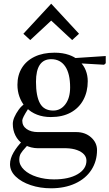

<svg xmlns="http://www.w3.org/2000/svg" viewBox="-20 -799 590 1035"><path d="M34 86Q34 56 53 23Q72 -10 102 -40V-24Q77 -41 63 -69Q49 -97 49 -131Q49 -148 57.5 -167.5Q66 -187 81 -208Q89 -219 97.5 -227Q106 -235 114 -240V-226Q95 -249 84.5 -278.5Q74 -308 74 -342Q74 -394 98 -433Q122 -472 167 -493.5Q212 -515 274 -515Q318 -515 352 -503Q380 -493 395 -480L368 -485L550 -497V-458L541 -450L402 -458L412 -465Q432 -446 442.5 -419Q453 -392 453 -361Q453 -305 429.5 -261Q406 -217 361.5 -192.5Q317 -168 254 -168Q213 -168 179.5 -181Q146 -194 123 -218L137 -220L131 -211Q100 -163 100 -149Q100 -120 123.5 -103.5Q147 -87 185 -87H391Q439 -87 471 -58.5Q503 -30 503 10Q503 70 472.5 117Q442 164 385.5 190Q329 216 255 216Q196 216 145.5 199Q95 182 64.5 152.5Q34 123 34 86ZM446 67Q446 48 433 33.5Q420 19 395.5 10Q371 1 337 0H325H185Q166 0 148 -4.5Q130 -9 115 -17L134 -22Q126 -13 117 -3Q100 15 92 28.5Q84 42 84 62Q84 92 110 116.5Q136 141 179 154.5Q222 168 271 168Q351 168 398.5 140Q446 112 446 67ZM358 -328Q358 -402 331.5 -441Q305 -480 256 -480Q174 -480 174 -358Q174 -281 195.5 -242Q217 -203 267 -203Q307 -203 332.5 -237Q358 -271 358 -328ZM106 -617 256 -779 406 -617 369 -583 256 -688 143 -583Z"/></svg>

Font: Wittgenstein
Style: Regular
Weight: 400
Designer: Jörg Drees
Foundry: Jörg Drees
Version: Version 1.003;Glyphs 3.1.2 (3151)